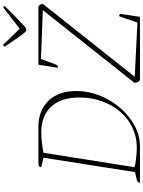

<svg xmlns="http://www.w3.org/2000/svg" viewBox="134 -1038 903 1212"><g transform="rotate(-90 586.0 -431.5)"><path d="M39 0Q40 -16 57 -20L106 -31L197 -609L137 -623Q140 -641 155 -641H392Q496 -641 557 -577Q618 -513 618 -403Q618 -325 589 -253Q560 -181 510.5 -124Q461 -67 398.5 -33.5Q336 0 269 0ZM262 -20Q329 -20 386.5 -47.5Q444 -75 486.5 -124Q529 -173 553 -239Q577 -305 577 -382Q577 -498 519.5 -560.5Q462 -623 355 -623Q329 -623 293 -619Q257 -615 228 -609L137 -34Q159 -28 196 -24Q233 -20 262 -20ZM692 0Q682 0 676 -11Q670 -22 670 -35L1128 -613L820 -625L786 -533Q782 -523 776.5 -520Q771 -517 765 -517L784 -641H1145Q1156 -641 1161.5 -632Q1167 -623 1167 -612L708 -33L1050 -16L1090 -131Q1100 -131 1102.5 -127Q1105 -123 1104 -118L1086 0ZM1004 -717Q1000 -717 995 -720.5Q990 -724 979.5 -737Q969 -750 950 -777.5Q931 -805 898 -853Q898 -863 911 -863L1011 -759L1145 -863Q1154 -863 1154 -853Q1106 -805 1078 -777.5Q1050 -750 1035.5 -737Q1021 -724 1014.5 -720.5Q1008 -717 1004 -717Z"/></g></svg>

Font: Petrona Thin
Style: Italic
Weight: 100
Italic angle: -9°
Designer: Ringo R. Seeber
Foundry: Ringo R. Seeber
Version: Version 2.001; ttfautohint (v1.8.3)